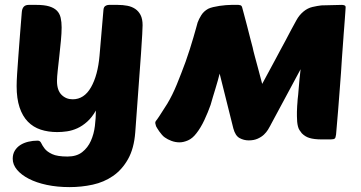

<svg xmlns="http://www.w3.org/2000/svg" viewBox="-20 -570 1476 785"><path d="M232 -458Q232 -435 229 -403.5Q226 -372 222.5 -340.5Q219 -309 216 -281.5Q213 -254 213 -239Q213 -201 231.5 -182.5Q250 -164 277 -164Q324 -164 352 -213Q380 -262 387 -343L403 -530Q404 -541 410.5 -545.5Q417 -550 425 -550H461Q482 -550 500.5 -546.5Q519 -543 533 -533.5Q547 -524 555 -508Q563 -492 563 -467Q563 -457 561.5 -429.5Q560 -402 556.5 -350.5Q553 -299 547 -220.5Q541 -142 533 -29Q528 37 503.5 80.5Q479 124 442 149.5Q405 175 359 185Q313 195 265 195Q214 195 171.5 186Q129 177 98 161Q67 145 49.5 124Q32 103 32 79Q32 60 40.5 46Q49 32 63 23Q77 14 95.5 9.5Q114 5 134 5Q144 5 148.5 15Q153 25 162.5 37.5Q172 50 193 60Q214 70 256 70Q293 70 316 52Q339 34 351.5 6Q364 -22 368 -55Q372 -88 372 -118Q356 -90 336.5 -72.5Q317 -55 296 -45.5Q275 -36 254 -33Q233 -30 214 -30Q177 -30 146.5 -40Q116 -50 94 -72.5Q72 -95 60 -131Q48 -167 48 -218Q48 -237 50 -268.5Q52 -300 55 -339.5Q58 -379 61.5 -425Q65 -471 69 -519Q71 -550 97 -550H129Q161 -550 181 -544Q201 -538 212.5 -526.5Q224 -515 228 -497.5Q232 -480 232 -458Z M1378 -550Q1383 -550 1388.5 -548Q1394 -546 1393 -538Q1393 -534 1392 -522Q1391 -510 1390 -494Q1389 -478 1387.5 -460.5Q1386 -443 1385 -429Q1385 -425 1384.5 -421.5Q1384 -418 1384 -414Q1382 -382 1378 -332Q1375 -279 1369 -204Q1366 -166 1362.5 -120Q1359 -74 1354 -20Q1352 -6 1349 -4Q1345 0 1332 0H1296Q1264 0 1245 -6Q1228 -11 1214 -25Q1209 -31 1204.5 -38Q1200 -45 1198 -54Q1194 -70 1194 -95Q1194 -103 1194 -113Q1194 -123 1195 -137Q1196 -143 1196 -149.5Q1196 -156 1197 -164Q1199 -178 1201.5 -211.5Q1204 -245 1209 -287L1087 -60L1085 -56Q1082 -50 1075.5 -39.5Q1069 -29 1059 -19.5Q1049 -10 1033.5 -3Q1018 4 997 4Q977 4 959.5 -5.5Q942 -15 934 -45L878 -269Q875 -257 870.5 -240.5Q866 -224 860.5 -206.5Q855 -189 850 -172Q845 -155 841 -141Q836 -127 829.5 -111Q823 -95 815.5 -79Q808 -63 799.5 -49Q791 -35 783 -25Q767 -4 748.5 4Q730 12 714 12Q697 12 681 6Q665 0 654 -8Q648 -12 642 -19Q636 -26 631 -33Q626 -40 622.5 -46Q619 -52 618 -54Q616 -60 615 -65.5Q614 -71 617 -75Q620 -78 631 -94.5Q642 -111 664 -146Q685 -181 703 -225Q721 -269 739 -318Q748 -343 756 -368.5Q764 -394 770.5 -416Q777 -438 781.5 -454.5Q786 -471 788 -478Q793 -492 803 -508Q813 -524 831 -534Q839 -538 851.5 -541Q864 -544 877.5 -546Q891 -548 904 -549Q917 -550 926 -550H932H934H955Q958 -550 963 -548.5Q968 -547 970 -540Q971 -536 977 -514Q983 -492 990 -465Q997 -438 1003.5 -412Q1010 -386 1013 -376Q1015 -365 1021.5 -341Q1028 -317 1035 -291Q1043 -261 1052 -227Q1082 -282 1107 -329Q1117 -348 1127.5 -367.5Q1138 -387 1147 -403.5Q1156 -420 1162 -432Q1168 -444 1171 -449Q1181 -467 1192 -487.5Q1203 -508 1221 -523Q1238 -537 1257.5 -541.5Q1277 -546 1294 -548L1378 -550Z"/></svg>

Font: Poetsen One
Style: Regular
Weight: 400
Designer: Pablo Impallari, Rodrigo Fuenzalida
Foundry: Pablo Impallari, Rodrigo Fuenzalida
Version: Version 1.001; ttfautohint (v0.93) -l 8 -r 50 -G 200 -x 14 -